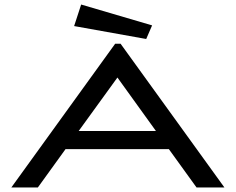

<svg xmlns="http://www.w3.org/2000/svg" viewBox="-20 -827 1040 847"><path d="M847 0 725 -169H269L147 0H30L488 -634H512L970 0ZM498 -485 327 -249H668ZM625 -655 307 -712 338 -807 651 -715Z"/></svg>

Font: Inconsolata UltraExpanded Medium
Style: Regular
Weight: 500
Width: 9
Monospace: yes
Designer: Raph Levien, Cyreal, Brenton Simpson
Foundry: Raph Levien, Cyreal, Google
Version: Version 3.001; ttfautohint (v1.8.2.53-6de2)